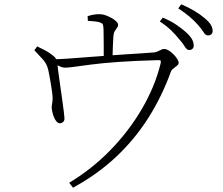

<svg xmlns="http://www.w3.org/2000/svg" viewBox="-20 -813 1040 894"><path d="M814 -631Q798 -651 777 -671.5Q756 -692 724 -713L738 -731Q776 -715 802 -697Q828 -679 845 -664Q865 -646 873.5 -631Q882 -616 882 -601Q882 -591 876 -585.5Q870 -580 861 -580Q850 -580 840.5 -596Q831 -612 814 -631ZM901 -698Q883 -718 862.5 -735.5Q842 -753 810 -774L824 -793Q861 -777 886.5 -761.5Q912 -746 931 -730Q952 -713 961 -698.5Q970 -684 970 -669Q970 -659 964 -653.5Q958 -648 948 -648Q937 -648 927.5 -663.5Q918 -679 901 -698ZM140 -579 153 -597Q172 -587 187 -580Q202 -573 215 -563Q234 -550 240 -540.5Q246 -531 247 -516Q247 -512 250.5 -486Q254 -460 259 -424.5Q264 -389 269 -354Q274 -319 277 -294Q280 -269 280 -265Q281 -252 275 -246Q269 -240 261 -239Q250 -238 241 -250Q232 -262 227 -279Q222 -296 221 -308Q220 -317 222.5 -329.5Q225 -342 225 -355Q225 -367 222.5 -384.5Q220 -402 217 -421.5Q214 -441 210.5 -458Q207 -475 205 -486Q199 -515 179.5 -536.5Q160 -558 140 -579ZM225 -520 224 -537Q252 -537 295.5 -540Q339 -543 388 -547Q437 -551 481 -554Q517 -557 558 -559.5Q599 -562 636.5 -564.5Q674 -567 698 -569Q707 -570 715 -574Q723 -578 730.5 -581.5Q738 -585 745 -585Q754 -585 765.5 -578Q777 -571 787.5 -560.5Q798 -550 805 -539Q812 -528 812 -521Q812 -514 804.5 -507.5Q797 -501 788 -494.5Q779 -488 776 -480Q734 -364 671 -264.5Q608 -165 521.5 -83.5Q435 -2 320 61L302 38Q406 -24 493 -113Q580 -202 641 -306.5Q702 -411 728 -518Q730 -528 728 -530.5Q726 -533 716 -533Q606 -530 530 -524.5Q454 -519 404.5 -512.5Q355 -506 326.5 -502Q298 -498 284 -498Q271 -498 258.5 -504Q246 -510 225 -520ZM389 -716 388 -738Q405 -743 417 -745Q429 -747 442 -747Q460 -747 480.5 -738.5Q501 -730 515.5 -718.5Q530 -707 530 -698Q530 -690 524.5 -683Q519 -676 514 -667.5Q509 -659 508 -644Q507 -629 506 -607.5Q505 -586 504.5 -565.5Q504 -545 504 -531H463Q463 -537 463 -556Q463 -575 463 -599.5Q463 -624 462.5 -646Q462 -668 462 -679Q461 -695 458.5 -700Q456 -705 444 -709Q435 -712 419.5 -713.5Q404 -715 389 -716Z"/></svg>

Font: Noto Serif HK
Style: Regular
Weight: 200
Designer: Ryoko NISHIZUKA 西塚涼子 (kana & ideographs); Frank Grießhammer (Latin, Greek & Cyrillic); Wenlong ZHANG 张文龙 (bopomofo); San
Foundry: Adobe
Version: Version 2.001;hotconv 1.1.0;makeotfexe 2.6.0